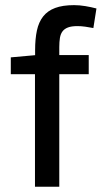

<svg xmlns="http://www.w3.org/2000/svg" viewBox="-20 -709 386 729"><path d="M316.9 -427.2H205.1V0H112.8V-427.2H21V-491.2L113.3 -499.5V-518.6Q113.3 -561 120.1 -593Q127 -625 143.8 -646.5Q160.6 -668 189.2 -678.7Q217.8 -689.5 261.2 -689.5Q281.7 -689.5 304 -685.8Q326.2 -682.1 346.2 -676.8L334.5 -602.5Q319.3 -605.5 303.7 -607.7Q288.1 -609.9 273.9 -609.9Q251.5 -609.9 238 -604.7Q224.6 -599.6 217.3 -589.8Q210 -580.1 207.5 -564.9Q205.1 -549.8 205.1 -530.3V-500H316.9Z"/></svg>

Font: Shanti
Style: Regular
Weight: 400
Designer: vernon adams
Foundry: vernon adams
Version: Version 1.000